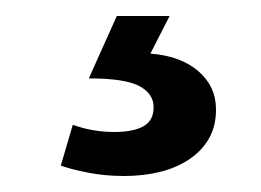

<svg xmlns="http://www.w3.org/2000/svg" viewBox="-20 -20 326 240"><path d="M126 0H192L168 47Q206 50 228 69Q250 88 250 117Q250 138 241 153.5Q232 169 216 179.5Q200 190 179.5 195Q159 200 135 200Q112 200 91 196Q70 192 56 187L71 136Q96 145 123 145Q146 145 159 138Q172 131 172 114Q172 97 154 87.5Q136 78 91 78Z"/></svg>

Font: Ek Mukta SemiBold
Style: Regular
Weight: 600
Designer: Girish Dalvi and Yashodeep Gholap
Foundry: Ek Type
Version: Version 2.538;PS 1.002;hotconv 16.6.51;makeotf.lib2.5.65220;